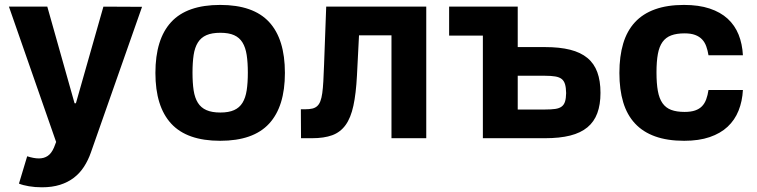

<svg xmlns="http://www.w3.org/2000/svg" viewBox="-20 -573 3137 796"><path d="M176.1 -545.5 289.1 -144.9H294.7L408.7 -545.5L568.9 -544.7L356.9 58.9Q345.5 91.6 328.1 118.4Q310.7 145.2 286 164.1Q261.4 182.9 228.7 193.2Q196 203.5 153.8 203.5Q125 203.5 100 199.2Q74.9 195 58.6 188.2L92.7 74.9Q106.2 79.2 118.3 81.5Q130.3 83.8 141.3 83.8Q162.3 83.8 177.7 73.5Q193.2 63.2 203.8 38.7L212.7 15.6L17 -545.5Z M624.3 -270.6Q624.3 -410.9 689.8 -481.7Q755.3 -552.6 892.8 -552.6Q1030.2 -552.6 1095.7 -481.7Q1161.2 -410.9 1161.2 -270.6Q1161.2 -131.4 1095.7 -60.4Q1030.2 10.7 892.8 10.7Q755.3 10.7 689.8 -60.4Q624.3 -131.4 624.3 -270.6ZM778.1 -271.7Q778.1 -229.4 782.8 -198.3Q787.6 -167.3 800.4 -146.8Q813.2 -126.4 835.8 -116.5Q858.3 -106.5 893.5 -106.5Q928.3 -106.5 950.5 -116.5Q972.7 -126.4 985.3 -146.8Q997.9 -167.3 1002.7 -198.3Q1007.5 -229.4 1007.5 -271.7Q1007.5 -313.9 1002.7 -345.2Q997.9 -376.4 985.3 -396.8Q972.7 -417.3 950.5 -427.2Q928.3 -437.1 893.5 -437.1Q858.3 -437.1 835.8 -427.2Q813.2 -417.3 800.4 -396.8Q787.6 -376.4 782.8 -345.2Q778.1 -313.9 778.1 -271.7Z M1227.3 -120H1245.4Q1262.8 -120 1274.9 -122.9Q1286.9 -125.7 1295.1 -133.2Q1303.3 -140.6 1308.2 -153.6Q1313.2 -166.5 1316.1 -187Q1318.9 -207.4 1320.5 -236.2Q1322.1 -264.9 1323.5 -304L1332.4 -545.5H1747.2V0H1603V-426.5H1468.4L1459.9 -259.9Q1456 -184.7 1445.1 -134.6Q1434.3 -84.5 1412.8 -54.7Q1391.3 -24.9 1357.4 -12.4Q1323.5 0 1273.4 0H1228Z M1842 -425.4V-545.5H2126.4V-377.8H2239.7Q2300.4 -377.8 2343.9 -366.8Q2387.4 -355.8 2415.3 -332.7Q2443.2 -309.7 2456.3 -273.8Q2469.5 -237.9 2469.5 -188.2Q2469.5 -139.2 2456.3 -103.7Q2443.2 -68.2 2415.3 -45.1Q2387.4 -22 2343.9 -11Q2300.4 0 2239.7 0H1981.9V-425.4ZM2126.4 -119H2239.7Q2265.3 -119 2282.1 -121.4Q2299 -123.9 2308.8 -131.4Q2318.5 -138.8 2322.6 -152.2Q2326.7 -165.5 2327.1 -187.1Q2326.7 -209.5 2322.6 -223.5Q2318.5 -237.6 2308.8 -245.4Q2299 -253.2 2282.1 -256Q2265.3 -258.9 2239.7 -258.9H2126.4Z M2547.9 -270.6Q2547.9 -339.8 2563.7 -392.6Q2579.5 -445.3 2612.4 -480.8Q2645.2 -516.3 2695.8 -534.4Q2746.4 -552.6 2815.7 -552.6Q2877.1 -552.6 2922.1 -537.6Q2967 -522.7 2996.8 -495.4Q3026.6 -468 3042.1 -429.5Q3057.5 -391 3060 -343.8H2917.3Q2914.1 -364 2908 -380.9Q2902 -397.7 2890.8 -409.6Q2879.6 -421.5 2862 -428.1Q2844.5 -434.7 2818.2 -434.7Q2785.2 -434.7 2762.8 -426.3Q2740.4 -418 2726.7 -399Q2713.1 -380 2707.4 -349.1Q2701.7 -318.2 2701.7 -272.7Q2701.7 -226.9 2707.4 -195.7Q2713.1 -164.4 2726.7 -145.1Q2740.4 -125.7 2762.8 -117.4Q2785.2 -109 2818.2 -109Q2844.5 -109 2861.9 -115.1Q2879.3 -121.1 2890.4 -132.6Q2901.6 -144.2 2907.8 -161.2Q2914.1 -178.3 2917.3 -199.9H3060Q3057.5 -153.1 3041.9 -114.2Q3026.3 -75.3 2996.6 -47.6Q2967 -19.9 2922.2 -4.6Q2877.5 10.7 2816.4 10.7Q2746.8 10.7 2696.2 -7.5Q2645.6 -25.6 2612.6 -61.1Q2579.5 -96.6 2563.7 -149.1Q2547.9 -201.7 2547.9 -270.6Z"/></svg>

Font: Cannonade
Style: Bold
Weight: 700
Designer: Rasmus Andersson
Foundry: rsms
Version: Version 3.012;git-f93a4a705